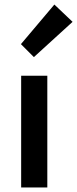

<svg xmlns="http://www.w3.org/2000/svg" viewBox="-20 -824 339 844"><path d="M73 0V-491H188V0ZM129 -573 72 -630 219 -804 299 -728Z"/></svg>

Font: Giro Semibold
Style: Regular
Weight: 600
Designer: Paul D. Hunt
Foundry: Adobe Systems Incorporated
Version: Version 1.000;PS 1.0;hotconv 1.0.88;makeotf.lib2.5.647800